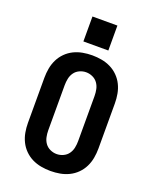

<svg xmlns="http://www.w3.org/2000/svg" viewBox="-174 -1065 948 1172"><g transform="rotate(20 300.0 -479.0)"><path d="M300 8Q269 8 238.5 2.5Q208 -3 180.5 -16.5Q153 -30 131 -52Q109 -74 95.5 -101.5Q82 -129 76.5 -159.5Q71 -190 71 -221V-514Q71 -545 76.5 -575.5Q82 -606 95.5 -633.5Q109 -661 131 -683Q153 -705 180.5 -718.5Q208 -732 238.5 -737.5Q269 -743 300 -743Q331 -743 361.5 -737.5Q392 -732 419.5 -718.5Q447 -705 469 -683Q491 -661 504.5 -633.5Q518 -606 523.5 -575.5Q529 -545 529 -514V-221Q529 -190 523.5 -159.5Q518 -129 504.5 -101.5Q491 -74 469 -52Q447 -30 419.5 -16.5Q392 -3 361.5 2.5Q331 8 300 8ZM300 -102Q322 -102 342.5 -111.5Q363 -121 375.5 -138.5Q388 -156 392.5 -177.5Q397 -199 397 -221V-514Q397 -536 392.5 -557.5Q388 -579 375.5 -596.5Q363 -614 342.5 -623.5Q322 -633 300 -633Q278 -633 257.5 -623.5Q237 -614 224.5 -596.5Q212 -579 207.5 -557.5Q203 -536 203 -514V-221Q203 -199 207.5 -177.5Q212 -156 224.5 -138.5Q237 -121 257.5 -111.5Q278 -102 300 -102ZM219 -804V-966H381V-804Z"/></g></svg>

Font: Iosevka SS04 XBd Ex
Style: Regular
Weight: 800
Width: 7
Monospace: yes
Designer: Belleve Invis
Foundry: Belleve Invis
Version: Version 19.0.0; ttfautohint (v1.8.4)